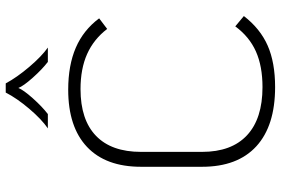

<svg xmlns="http://www.w3.org/2000/svg" viewBox="-175 -794 980 670"><g transform="rotate(-90 315.0 -459.0)"><path d="M68 -244V-457Q68 -580 137.5 -645.5Q207 -711 337 -711Q422 -711 483.5 -684.5Q545 -658 586 -603L549 -575Q513 -622 461.5 -645Q410 -668 339 -668Q232 -668 176 -614Q120 -560 120 -457V-244Q120 -141 178 -87Q236 -33 346 -33Q419 -33 470.5 -56Q522 -79 558 -128L594 -98Q550 -41 491 -15Q432 11 346 11Q211 11 139.5 -54.5Q68 -120 68 -244ZM327 -929H359Q380 -890 416.5 -847Q453 -804 484 -782H434Q408 -802 379 -834.5Q350 -867 343 -885Q336 -867 307 -834.5Q278 -802 252 -782H202Q234 -804 270.5 -847Q307 -890 327 -929Z"/></g></svg>

Font: KoHo Light
Style: Regular
Weight: 300
Version: Version 1.000; ttfautohint (v1.6)